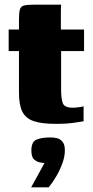

<svg xmlns="http://www.w3.org/2000/svg" viewBox="-20 -525 399 820"><path d="M219 4Q157 4 123 -8Q89 -20 75 -49Q61 -78 61 -129V-307H17V-399H61V-442Q61 -471 65 -484.5Q69 -498 82.5 -501.5Q96 -505 124 -505H241Q241 -500 240.5 -494Q240 -488 240 -481V-399H339V-307H241V-142Q241 -102 248.5 -83.5Q256 -65 291 -65Q300 -65 315.5 -67Q331 -69 337 -71V-7Q330 -6 298 -1Q266 4 219 4ZM113 275Q125 253 134 237Q143 221 151 206Q159 191 170 171Q166 171 161.5 170.5Q157 170 152 169Q137 166 125.5 156Q114 146 114 117Q114 81 135.5 71.5Q157 62 195 62Q211 62 224.5 65.5Q238 69 247.5 81Q257 93 257 117Q257 143 247 171Q237 199 221.5 226Q206 253 188 275Z"/></svg>

Font: Genos ExtraBold
Style: Regular
Weight: 800
Designer: Robert E. Leuschke
Foundry: Robert E. Leuschke
Version: Version 1.010